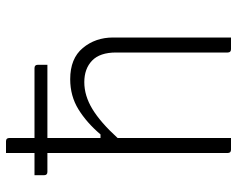

<svg xmlns="http://www.w3.org/2000/svg" viewBox="-95 -695 790 640"><g transform="rotate(-90 300.0 -375.0)"><path d="M121 0Q110 0 110 -11V-612H47Q36 -612 36 -623V-655H110V-750H149Q160 -750 160 -739V-655H393Q404 -655 404 -644V-612H160V-435H172Q211 -481 255.5 -508.5Q300 -536 356 -536Q425 -536 460 -494Q495 -452 495 -393V0H456Q445 0 445 -11V-383Q445 -437 418 -463Q391 -489 346 -489Q301 -489 256.5 -462Q212 -435 160 -378V0Z"/></g></svg>

Font: Recursive Mn Lnr St Lt
Style: Regular
Weight: 300
Monospace: yes
Version: Version 1.079;hotconv 1.0.112;makeotfexe 2.5.65598; ttfautoh